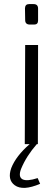

<svg xmlns="http://www.w3.org/2000/svg" viewBox="-20 -704 276 938"><path d="M144 -684Q166 -684 166 -662V-604Q166 -584 147 -584H126Q103 -584 103 -606L102 -664Q103 -684 122 -684ZM166 -484 165 0H160Q109 58 83 121Q68 160 90 172Q112 183 164 166L176 194Q92 230 52 201Q15 174 35 117Q58 58 125 0H101L103 -484Z"/></svg>

Font: Taylor Sans Light
Style: Regular
Weight: 300
Italic angle: -8°
Designer: Natanael Gama
Version: Version 1.001 September 8, 2015